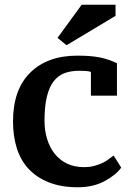

<svg xmlns="http://www.w3.org/2000/svg" viewBox="-20 -775 563 811"><path d="M492 -67Q470 -36 422 -10Q374 16 308 16Q239 16 187 -4.5Q135 -25 101 -61.5Q67 -98 51 -149Q35 -200 35 -262Q35 -396 107.5 -468Q180 -540 307 -540Q363 -540 401 -532.5Q439 -525 474 -508V-371H364V-471Q355 -476 314 -476Q279 -476 252.5 -466Q226 -456 207 -432Q188 -408 178 -366.5Q168 -325 168 -264Q168 -224 179 -188Q190 -152 211 -125.5Q232 -99 263 -84Q294 -69 336 -69Q358 -69 375 -73.5Q392 -78 405.5 -83.5Q419 -89 429 -95.5Q439 -102 460 -118ZM325 -755H468V-708L261 -584L223 -615Z"/></svg>

Font: PT Serif Caption
Style: Semibold
Weight: 600
Designer: A.Korolkova, O.Umpeleva, V.Yefimov
Foundry: ParaType Ltd
Version: Version 1.00;May 2, 2020;FontCreator 12.0.0.2544 64-bit